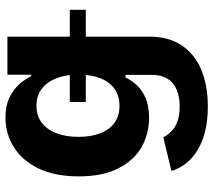

<svg xmlns="http://www.w3.org/2000/svg" viewBox="-60 -530 805 726"><g transform="rotate(-90 343.0 -167.5)"><path d="M303.7 215.3Q234.9 215.3 184.3 197.8Q133.8 180.2 102.3 148.9Q70.8 117.7 59.1 77.6L186.5 46.9Q193.4 62 207.5 76.4Q221.7 90.8 245.1 99.9Q268.6 108.9 303.2 108.9Q358.9 108.9 390.6 82.8Q422.4 56.6 422.4 2.4V-95.7H412.1Q401.9 -72.8 382.8 -52.5Q363.8 -32.2 333.7 -19.5Q303.7 -6.8 260.7 -6.8Q198.2 -6.8 147.9 -36.1Q97.7 -65.4 68.1 -124.5Q38.6 -183.6 38.6 -272.5Q38.6 -363.3 68.6 -425Q98.6 -486.8 149.2 -518.3Q199.7 -549.8 260.7 -549.8Q305.7 -549.8 336.4 -534.9Q367.2 -520 387 -497.6Q406.7 -475.1 417.5 -452.6H422.9V-542.5H566.9V-6.3Q566.9 68.4 533.2 117.7Q499.5 167 440.2 191.2Q380.9 215.3 303.7 215.3ZM305.2 -118.7Q342.8 -118.7 369.1 -137.2Q395.5 -155.8 409.4 -190.4Q423.3 -225.1 423.3 -273.4Q423.3 -321.8 409.4 -357.4Q395.5 -393.1 369.4 -412.8Q343.3 -432.6 305.2 -432.6Q267.6 -432.6 241.2 -412.4Q214.8 -392.1 201.4 -356.2Q188 -320.3 188 -273.4Q188 -226.1 201.7 -191.2Q215.3 -156.2 241.5 -137.5Q267.6 -118.7 305.2 -118.7ZM319.8 -246.1V-306.6H668.5V-246.1Z"/></g></svg>

Font: Inter 16pt
Style: Bold
Weight: 700
Version: Version 4.001;git-66647c0bb